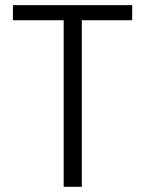

<svg xmlns="http://www.w3.org/2000/svg" viewBox="-20 -719 560 739"><path d="M29.8 -641.1V-699.2H488.8V-641.1H294.9V0H225.1V-641.1Z"/></svg>

Font: Poppins Light
Style: Regular
Weight: 300
Designer: Ninad Kale (Devanagari), Jonny Pinhorn (Latin)
Foundry: Indian Type Foundry
Version: 4.004